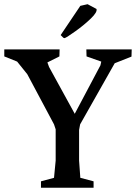

<svg xmlns="http://www.w3.org/2000/svg" viewBox="-30 -885 641 905"><path d="M163.1 -30.3 224.6 -46.9 232.4 -127.9V-275.4L224.6 -298.8L98.6 -535.2L50.8 -594.7L-9.8 -619.1V-652.3H251L250 -619.1L193.4 -590.8L201.2 -569.3L322.3 -348.6L443.4 -577.1L447.3 -594.7L377.9 -619.1L377 -652.3H590.8L589.8 -618.2L510.7 -586.9L347.7 -298.8L342.8 -272.5V-127.9L348.6 -46.9L411.1 -30.3V0H163.1ZM255.9 -719.7 348.6 -857.4 382.8 -865.2 424.8 -842.8Q429.7 -828.1 398.4 -797.9Q367.2 -767.6 326.2 -738.3Q285.2 -709 274.4 -705.1L268.6 -707Z"/></svg>

Font: Comprehension Dark
Style: Regular
Weight: 700
Designer: Alfredo Marco Pradil
Foundry: Alfredo Marco Pradil
Version: 1.0